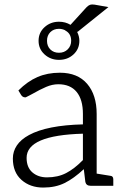

<svg xmlns="http://www.w3.org/2000/svg" viewBox="-20 -838 547 866"><path d="M478 -45Q491 -44 491 -29V0H389Q369 0 365 -17L358 -75Q313 -33 271.5 -12.5Q230 8 175 8Q116 8 77 -26.5Q38 -61 38 -123Q38 -155 56 -182Q74 -209 111 -229Q192 -273 354 -277V-324Q354 -389 325.5 -423.5Q297 -458 243 -458Q216 -458 188 -446Q160 -434 127 -415Q120 -411 112 -407Q104 -403 96 -399H93Q82 -399 75 -410L63 -430Q104 -471 149 -490.5Q194 -510 250 -510Q330 -510 373 -460Q416 -410 416 -324V-55ZM354 -235Q100 -228 100 -126Q100 -83 126 -60.5Q152 -38 192 -38Q241 -38 278.5 -57.5Q316 -77 354 -116ZM337 -700Q332 -695 328 -694Q338 -674 338 -654Q338 -617 311.5 -592.5Q285 -568 246 -568Q208 -568 181 -592.5Q154 -617 154 -654Q154 -691 181 -715.5Q208 -740 246 -740Q275 -740 298 -726L370 -805Q379 -814 386.5 -816.5Q394 -819 407 -817L469 -806ZM301 -654Q301 -685 277 -699L274 -700L275 -701Q261 -708 246 -708Q222 -708 207 -693Q192 -678 192 -654Q192 -630 207 -615Q222 -600 246 -600Q270 -600 285.5 -615.5Q301 -631 301 -654Z"/></svg>

Font: Aleo Light
Style: Regular
Weight: 300
Designer: Alessio Laiso
Foundry: Alessio Laiso
Version: Version 2.000